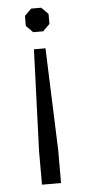

<svg xmlns="http://www.w3.org/2000/svg" viewBox="-52 -529 347 762"><g transform="rotate(-5 122.0 -148.0)"><path d="M142 -498 169 -471V-431L142 -404H102L75 -431V-471L102 -498ZM145 -336 160 68V202H84V68L99 -336Z"/></g></svg>

Font: Chakra Petch
Style: Regular
Weight: 400
Designer: Katatrad Aksorn Co.,Ltd.
Foundry: Cadson Demak Co.,Ltd.
Version: Version 1.000; ttfautohint (v1.6)